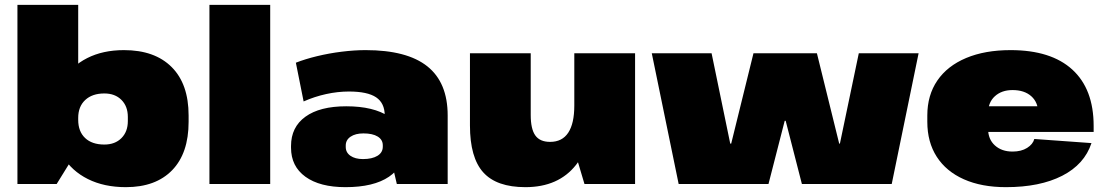

<svg xmlns="http://www.w3.org/2000/svg" viewBox="-20 -760 4571 793"><path d="M500 13Q410 13 343 -20.5Q276 -54 239.5 -114.5Q203 -175 202 -257V-284Q203 -366 239 -426.5Q275 -487 340 -520Q405 -553 492 -553Q619 -553 689 -483Q759 -413 759 -283V-257Q759 -127 691 -57Q623 13 500 13ZM52 -740H303V-144L214 0H52ZM411 -163Q455 -163 481.5 -189.5Q508 -216 508 -260V-277Q508 -321 481.5 -347.5Q455 -374 411 -374Q361 -374 332 -347Q303 -320 303 -273V-265Q303 -217 331.5 -190Q360 -163 411 -163Z M1096 -740V0H845V-740Z M1569 -214V-283Q1569 -334 1533.5 -358Q1498 -382 1421 -382Q1375 -382 1327 -371.5Q1279 -361 1234 -341L1202 -501Q1240 -516 1289.5 -528Q1339 -540 1391.5 -546.5Q1444 -553 1490 -553Q1661 -553 1745 -486Q1829 -419 1829 -283V0H1619ZM1407 13Q1301 13 1241.5 -30Q1182 -73 1182 -150V-157Q1182 -235 1241.5 -278Q1301 -321 1410 -321Q1523 -321 1586.5 -278.5Q1650 -236 1650 -159V-151Q1650 -73 1586.5 -30Q1523 13 1407 13ZM1479 -103Q1517 -103 1539 -116.5Q1561 -130 1561 -154V-160Q1561 -183 1540 -196Q1519 -209 1481 -209Q1448 -209 1428 -195.5Q1408 -182 1408 -159V-153Q1408 -130 1427.5 -116.5Q1447 -103 1479 -103Z M2172 -285Q2172 -227 2191 -200.5Q2210 -174 2252 -174Q2302 -174 2327 -212Q2352 -250 2352 -324L2432 -423V-348Q2432 -172 2359.5 -79.5Q2287 13 2150 13Q2031 13 1976 -48Q1921 -109 1921 -242V-540H2172ZM2603 0H2394L2352 -141V-540H2603Z M2672 -540H2919L2996 -167H3000L3092 -540H3354L3446 -167H3449L3527 -540H3774L3663 0H3292L3225 -261H3221L3154 0H2783Z M4135 13Q4034 13 3961 -19.5Q3888 -52 3849 -112.5Q3810 -173 3810 -257V-283Q3810 -367 3851.5 -427.5Q3893 -488 3970.5 -520.5Q4048 -553 4154 -553Q4321 -553 4409 -472.5Q4497 -392 4497 -240V-215H4016V-321H4300L4268 -281V-293Q4268 -337 4239.5 -362.5Q4211 -388 4162 -388Q4117 -388 4089 -362.5Q4061 -337 4061 -293V-228Q4061 -185 4089 -159.5Q4117 -134 4162 -134Q4198 -134 4222 -149Q4246 -164 4252 -186L4488 -169Q4459 -81 4367 -34Q4275 13 4135 13Z"/></svg>

Font: Pathway Extreme 8pt Thin 12pt Black
Style: Regular
Weight: 900
Version: Version 1.001;gftools[0.9.26]